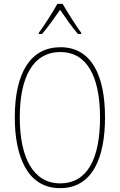

<svg xmlns="http://www.w3.org/2000/svg" viewBox="-20 -970 624 1000"><path d="M306 -950H279C255 -907 208 -833 182 -799V-793H199C229 -827 267 -882 293 -919C320 -880 355 -828 386 -793H403V-799C383 -825 332 -905 306 -950ZM527 -358C527 -576 457 -724 295 -724C141 -724 57 -594 57 -358C57 -164 118 10 293 10C467 10 527 -158 527 -358ZM83 -358C83 -569 152 -699 295 -699C430 -699 501 -576 501 -358C501 -141 434 -15 293 -15C155 -15 83 -146 83 -358Z"/></svg>

Font: Noto Sans Gujarati Condensed Thin
Style: Regular
Weight: 100
Width: 3
Designer: Jelle Bosma - Monotype Design Team, Universal Thirst
Foundry: Monotype Imaging Inc.
Version: Version 2.106